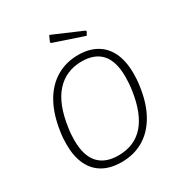

<svg xmlns="http://www.w3.org/2000/svg" viewBox="-219 -1114 1198 1276"><g transform="rotate(-30 379.5 -476.0)"><path d="M343 10Q260 10 202 -22.5Q144 -55 113.5 -119Q83 -183 83 -275Q83 -298 84.5 -321.5Q86 -345 90 -370Q108 -494 156 -579Q204 -664 278.5 -708Q353 -752 446 -752Q528 -752 586 -718.5Q644 -685 674.5 -620.5Q705 -556 705 -461Q705 -439 703.5 -415.5Q702 -392 698 -366Q681 -244 633 -160Q585 -76 511.5 -33Q438 10 343 10ZM347 -39Q469 -39 542.5 -121Q616 -203 640 -371Q644 -399 645.5 -423.5Q647 -448 647 -470Q647 -588 596 -645.5Q545 -703 445 -703Q325 -703 249 -619.5Q173 -536 149 -366Q145 -341 143.5 -317Q142 -293 142 -272Q142 -155 194 -97Q246 -39 347 -39ZM345 -959Q346 -961 348.5 -961.5Q351 -962 353 -961L569 -868Q572 -867 573.5 -864Q575 -861 574 -857L564 -840Q563 -835 560.5 -834.5Q558 -834 553 -836L336 -909Q330 -911 328 -915Q326 -919 329 -923Z"/></g></svg>

Font: Libre Franklin ExtraLight
Style: Italic
Weight: 250
Italic angle: -8°
Designer: Pablo Impallari, Rodrigo Fuenzalida, Nhung Nguyen
Foundry: Impallari Type
Version: Version 3.000